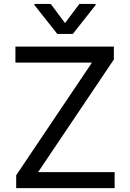

<svg xmlns="http://www.w3.org/2000/svg" viewBox="-20 -967 669 987"><path d="M63.2 0H569.2V-82H175.8L565.3 -661.2V-727.3H59.3V-645.2H452.8L63.2 -66.1ZM157 -941.1 274.5 -792.6H354.4L471.6 -941.1V-946.7H388.1L314.3 -848.4L240.8 -946.7H157Z"/></svg>

Font: Margiela Sans Text
Style: Regular
Weight: 400
Designer: Stefan Endress, Andreas Faust
Version: Version 1.100;FEAKit 1.0